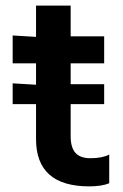

<svg xmlns="http://www.w3.org/2000/svg" viewBox="-20 -649 438 682"><path d="M108 -279H25V-353L108 -348V-424H25V-523L108 -518V-629H231V-520H350V-424H231V-350H350V-279H231V-165Q231 -125 248 -106Q265 -87 301 -87Q343 -87 368 -100V2Q341 13 297 13Q108 13 108 -155Z"/></svg>

Font: Non Bureau Medium
Style: Regular
Weight: 500
Designer: Jona Saucedo
Foundry: Non Foundry
Version: Version 1.000; ttfautohint (v1.8.4)